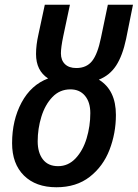

<svg xmlns="http://www.w3.org/2000/svg" viewBox="-20 -780 581 810"><path d="M31 -176Q31 -273 71 -347.5Q111 -422 183 -449Q132 -482 132 -552Q132 -590 142 -634L169 -760H275L247 -628Q237 -580 237 -555Q237 -526 254 -509.5Q271 -493 302 -493Q345 -493 368.5 -522.5Q392 -552 406 -621L435 -760H541L512 -616Q497 -545 470 -503.5Q443 -462 397 -444Q469 -400 469 -295Q469 -218 442 -148Q415 -78 358.5 -34Q302 10 218 10Q131 10 81 -39.5Q31 -89 31 -176ZM361 -303Q361 -349 338.5 -376Q316 -403 277 -403Q232 -403 201 -370.5Q170 -338 154.5 -287.5Q139 -237 139 -184Q139 -136 161 -107.5Q183 -79 225 -79Q268 -79 299 -112Q330 -145 345.5 -196.5Q361 -248 361 -303Z"/></svg>

Font: Noto Sans UI NarrowMedium
Style: Italic
Weight: 500
Width: 4
Italic angle: -12°
Designer: Monotype Design Team
Foundry: Monotype Imaging Inc.
Version: Version 1.001